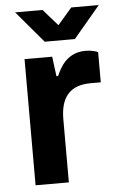

<svg xmlns="http://www.w3.org/2000/svg" viewBox="-52 -760 496 798"><g transform="rotate(-5 195.5 -361.5)"><path d="M63.9 0V-526.4H179.2L189.8 -444.1H196.8Q207.5 -470.2 223.3 -491.6Q239.1 -513 263 -525.8Q286.8 -538.7 319.2 -538.7Q336 -538.7 350.1 -535.4Q364.1 -532.2 371.1 -529V-402.7H328.3Q297 -402.7 273.4 -394.2Q249.7 -385.7 233.9 -368Q218 -350.3 210.3 -324.1Q202.7 -297.9 202.7 -263.2V0ZM41.7 -723.4H156.1L244.6 -622.7L188.2 -621.9L275.9 -723.4H390.8L279.5 -591.2H153.7Z"/></g></svg>

Font: Archivo SemiBold
Style: Regular
Weight: 600
Designer: Hector Gatti
Foundry: Omnibus-Type
Version: Version 2.001